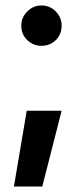

<svg xmlns="http://www.w3.org/2000/svg" viewBox="-20 -562 303 704"><path d="M132 -394Q102 -394 80 -415Q58 -436 58 -468Q58 -498 80 -520Q102 -542 132 -542Q163 -542 184.5 -520Q206 -498 206 -468Q206 -436 184.5 -415Q163 -394 132 -394ZM135 122H31L78 -156H206Z"/></svg>

Font: BLUETTI 2.0 Medium
Style: Italic
Weight: 500
Designer: Stijn de Vries
Foundry: tokotype
Version: Version 2.005;October 31, 2023;FontCreator 14.0.0.2814 64-bi